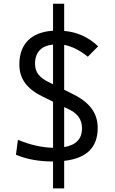

<svg xmlns="http://www.w3.org/2000/svg" viewBox="-20 -870 626 1046"><path d="M269 156.2H329.6V6.3C452.1 -7.3 512.2 -66.9 512.2 -172.4C512.2 -259.8 463.4 -315.9 369.6 -361.3L329.6 -381.3V-625.5C371.6 -617.7 413.1 -597.2 458.5 -561L514.6 -617.7C460.4 -668.5 402.3 -694.8 329.6 -701.7V-849.6H269V-702.6C150.4 -695.3 85.4 -630.4 85.4 -519C85.4 -436.5 131.3 -382.3 216.3 -341.8L269 -315.9V-64.9C208 -66.4 144.5 -80.6 77.6 -108.4L66.9 -26.9C125 -2.4 192.4 9.8 269 9.8ZM269 -411.1 244.1 -423.3C195.8 -446.8 170.9 -475.6 170.9 -522.5C170.9 -585.4 205.1 -620.6 269 -627.4ZM329.6 -68.8V-286.6L358.9 -272.5C403.8 -251 426.8 -217.3 426.8 -170.9C426.8 -113.3 394.5 -79.6 329.6 -68.8Z"/></svg>

Font: Cascadia Mono PL SemiLight
Style: Regular
Weight: 350
Monospace: yes
Designer: Aaron Bell
Foundry: Saja Typeworks
Version: Version 2404.023